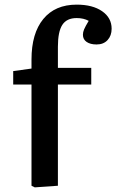

<svg xmlns="http://www.w3.org/2000/svg" viewBox="-20 -802 502 829"><path d="M130 7 116 0V-437H37V-495L116 -506V-545Q116 -658 167 -720Q218 -782 311 -782Q380 -782 421 -753.5Q462 -725 462 -678Q462 -648 444.5 -629Q427 -610 397 -610Q370 -610 354 -621Q338 -632 338 -652Q338 -663 343 -675Q348 -687 363 -712Q341 -724 311 -724Q268 -724 249 -694.5Q230 -665 230 -600V-509H374V-437H230V0Z"/></svg>

Font: Literata Medium
Style: Regular
Weight: 500
Designer: Latin by Veronika Burian and Jose Scaglione. Greek by Irene Vlachou. Cyrillic by Vera Evstafieva.
Foundry: TypeTogether
Version: Version 3.103; ttfautohint (v1.8.4.7-5d5b);gftools[0.9.29]